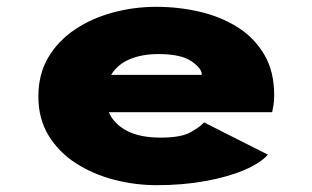

<svg xmlns="http://www.w3.org/2000/svg" viewBox="-20 -532 915 563"><path d="M439.5 11Q376 11 314.5 -5Q253 -21 202.8 -53.2Q152.5 -85.5 122.5 -134.5Q92.5 -183.5 92.5 -249.5Q92.5 -314.5 121.5 -363.5Q150.5 -412.5 199.8 -445.5Q249 -478.5 310.8 -495.2Q372.5 -512 438 -512Q504 -512 566 -497.5Q628 -483 677 -452Q726 -421 755 -371.8Q784 -322.5 784 -253Q784 -237 782 -224.2Q780 -211.5 778 -203H299Q314 -168.5 352 -148.5Q390 -128.5 451 -128.5Q511 -128.5 538.8 -144.2Q566.5 -160 578.5 -173L765.5 -78.5Q743.5 -53.5 695.8 -33.2Q648 -13 582 -1Q516 11 439.5 11ZM444 -373.5Q397 -373.5 360.8 -358.5Q324.5 -343.5 306 -312.5H571.5V-314Q571.5 -332 540.8 -352.8Q510 -373.5 444 -373.5Z"/></svg>

Font: Trispace SemiExpanded ExtraBold
Style: Regular
Weight: 800
Width: 6
Designer: Tyler Finck
Foundry: Etcetera Type Company
Version: Version 1.210; ttfautohint (v1.8.3)